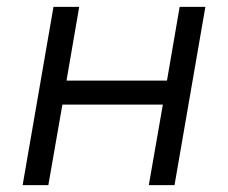

<svg xmlns="http://www.w3.org/2000/svg" viewBox="-20 -540 665 560"><path d="M504 -520 467 -305H174L211 -520H136L46 0H121L162 -235H455L414 0H489L579 -520Z"/></svg>

Font: Fixel Display 20240404
Style: Italic
Weight: 400
Italic angle: -10°
Designer: AlfaBravo + MacPaw
Foundry: Kyrylo Tkachov, Marchela Mozhyna, Serhii Makarenko, Maria Weinstein, Zakhar Kryvoshyya
Version: Version 1.211;Glyphs 3.2 (3225)